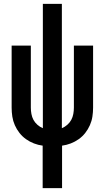

<svg xmlns="http://www.w3.org/2000/svg" viewBox="-20 -755 540 990"><path d="M200 215V-4Q177 -7 155 -15.5Q133 -24 114 -37.5Q95 -51 80.5 -69.5Q66 -88 56.5 -109.5Q47 -131 43.5 -154Q40 -177 40 -200V-520H139V-200Q139 -184 142 -167.5Q145 -151 152.5 -137Q160 -123 173 -111.5Q186 -100 201 -94V-735H299V-94Q314 -100 327 -111.5Q340 -123 347.5 -137Q355 -151 358 -167.5Q361 -184 361 -200V-520H460V-200Q460 -177 456.5 -154Q453 -131 443.5 -109.5Q434 -88 419.5 -69.5Q405 -51 386 -37.5Q367 -24 345 -15.5Q323 -7 300 -4V215Z"/></svg>

Font: Iosevka SS18 Semibold
Style: Regular
Weight: 600
Monospace: yes
Designer: Belleve Invis
Foundry: Belleve Invis
Version: Version 25.1.1; ttfautohint (v1.8.4)